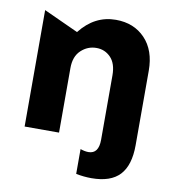

<svg xmlns="http://www.w3.org/2000/svg" viewBox="-80 -603 764 846"><g transform="rotate(10 302.0 -180.0)"><path d="M56 0H210V-289Q210 -341 239.5 -368.5Q269 -396 308 -396Q346 -396 372 -369Q398 -342 398 -289V-1Q398 62 352 62Q336 62 316 55V166Q351 173 385 173Q471 173 511.5 129.5Q552 86 552 -4V-337Q552 -428 502 -480.5Q452 -533 371 -533Q276 -533 211 -450L56 -521Z"/></g></svg>

Font: Geom
Style: Bold
Weight: 700
Version: Version 1.102